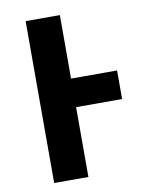

<svg xmlns="http://www.w3.org/2000/svg" viewBox="-81 -774 647 834"><g transform="rotate(-10 242.0 -357.0)"><path d="M90 -714H241V-434H444V-308H241V0H90Z"/></g></svg>

Font: BC Sans
Style: Bold
Weight: 700
Designer: Monotype Design Team
Province of B.C.
Foundry: Monotype Imaging Inc.
Version: Version 2.000;GOOG;noto-source:20170915:90ef993387c0